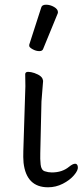

<svg xmlns="http://www.w3.org/2000/svg" viewBox="-20 -784 351 815"><path d="M155 -752Q158 -764 175.5 -764Q193 -764 209.5 -754.5Q226 -745 226 -732Q226 -729 225 -727L163 -576Q160 -567 146.5 -567Q133 -567 118.5 -575Q104 -583 104 -589.5Q104 -596 105 -597ZM86 -364Q89 -419 87 -470Q88 -479 99.5 -479Q111 -479 126 -474Q160 -462 162 -444L163 -441L156 -353L151 -135Q150 -109 152.5 -85.5Q155 -62 170 -57Q185 -52 200 -52Q244 -52 273 -76Q289 -89 299 -89Q309 -89 310.5 -75Q312 -61 294 -40Q276 -19 246.5 -4Q217 11 184 11Q92 11 80 -93Q78 -117 79 -143Z"/></svg>

Font: Moon Stars Kai T
Style: Regular
Weight: 400
Designer: GuiWonder
Version: Version 1.101